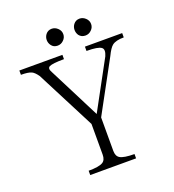

<svg xmlns="http://www.w3.org/2000/svg" viewBox="-148 -949 964 1064"><g transform="rotate(-20 333.5 -416.5)"><path d="M201.2 1H471.7V-24.4Q409.2 -24.4 386.7 -38.1Q367.2 -49.8 367.2 -81.1V-278.3L531.2 -580.1Q551.8 -623 568.4 -635.7Q589.8 -652.3 636.7 -652.3V-677.7H417V-652.3Q485.4 -652.3 503.9 -637.7Q520.5 -625 504.9 -588.9L350.6 -304.7L196.3 -608.4Q181.6 -633.8 197.3 -642.6Q215.8 -652.3 284.2 -652.3V-677.7H30.3V-652.3Q73.2 -652.3 91.8 -643.6Q107.4 -636.7 126 -610.4L304.7 -262.7V-82Q304.7 -49.8 285.2 -38.1Q262.7 -24.4 201.2 -24.4ZM230.5 -784.2Q230.5 -766.6 241.2 -752Q253.9 -734.4 277.3 -734.4Q297.9 -734.4 312.5 -749Q328.1 -763.7 328.1 -784.2Q328.1 -804.7 312.5 -819.3Q296.9 -834 277.3 -834Q254.9 -834 241.2 -816.4Q230.5 -801.8 230.5 -784.2ZM394.5 -784.2Q394.5 -766.6 404.3 -752Q418 -734.4 441.4 -734.4Q461.9 -734.4 476.6 -749Q492.2 -763.7 492.2 -784.2Q492.2 -804.7 476.6 -819.3Q460.9 -834 441.4 -834Q418.9 -834 405.3 -816.4Q394.5 -801.8 394.5 -784.2Z"/></g></svg>

Font: Batang
Style: Regular
Weight: 400
Version: Version 2.21